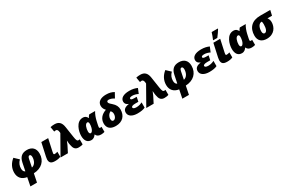

<svg xmlns="http://www.w3.org/2000/svg" viewBox="205 -2588 6925 4619"><g transform="rotate(-30 3667.5 -278.0)"><path d="M215 240H398L445 8C662 0 803 -133 803 -337C803 -481 719 -563 577 -563C433 -563 364 -488 336 -355L291 -135C253 -147 233 -189 233 -244C233 -320 259 -392 322 -450L204 -562C96 -475 41 -365 41 -240C41 -107 115 -14 261 8ZM474 -135 518 -353C528 -399 545 -420 569 -420C599 -420 611 -387 611 -350C611 -255 568 -155 474 -135Z M1041 10C1102 10 1151 1 1194 -19V-159C1164 -147 1134 -143 1111 -143C1095 -143 1085 -153 1085 -168C1085 -178 1087 -190 1091 -209L1166 -553H976L896 -189C891 -166 886 -135 886 -118C886 -17 943 10 1041 10Z M1694 10C1751 10 1783 2 1809 -8V-148C1793 -144 1786 -143 1776 -143C1740 -143 1723 -166 1707 -276L1662 -573C1643 -701 1582 -766 1463 -766C1421 -766 1383 -762 1348 -753L1371 -617C1385 -620 1404 -624 1420 -624C1449 -624 1474 -600 1479 -538L1481 -513L1190 0H1395L1487 -181C1484 -175 1524 -272 1527 -277C1527 -259 1530 -216 1534 -191L1542 -147C1559 -49 1596 10 1694 10Z M2044 10C2113 10 2148 -32 2173 -67H2180C2203 -12 2250 10 2316 10C2358 10 2394 2 2414 -6V-148C2408 -146 2393 -142 2382 -142C2363 -142 2351 -151 2351 -172C2351 -185 2354 -203 2358 -219L2383 -334C2398 -403 2432 -495 2470 -553H2305C2285 -534 2267 -504 2258 -482H2254C2234 -523 2203 -563 2128 -563C1947 -563 1880 -329 1880 -201C1880 -67 1937 10 2044 10ZM2114 -143C2090 -143 2074 -167 2074 -212C2074 -293 2106 -410 2170 -410C2192 -410 2206 -392 2206 -348C2206 -316 2201 -278 2192 -244C2177 -190 2150 -143 2114 -143Z M2725 10C2918 10 3019 -111 3019 -278C3019 -359 2987 -425 2913 -489C2850 -544 2835 -562 2835 -588C2835 -606 2846 -626 2887 -626C2923 -626 2978 -611 3034 -575L3109 -711C3044 -748 2982 -765 2889 -765C2758 -765 2647 -712 2647 -591C2647 -529 2678 -481 2710 -450C2581 -405 2498 -319 2498 -186C2498 -72 2565 10 2725 10ZM2737 -133C2706 -133 2689 -158 2689 -202C2689 -275 2728 -333 2787 -362C2808 -346 2828 -313 2828 -270C2828 -189 2784 -133 2737 -133Z M3329 10C3426 10 3493 -4 3542 -28V-174C3502 -155 3455 -133 3378 -133C3308 -133 3285 -157 3285 -179C3285 -209 3326 -225 3398 -225H3482L3508 -349H3438C3368 -349 3347 -364 3347 -386C3347 -414 3377 -424 3433 -424C3475 -424 3538 -408 3584 -383L3640 -518C3579 -546 3512 -563 3420 -563C3254 -563 3166 -502 3166 -408C3166 -351 3201 -316 3254 -297V-293C3140 -276 3088 -231 3088 -150C3088 -49 3185 10 3329 10Z M4076 10C4133 10 4165 2 4191 -8V-148C4175 -144 4168 -143 4158 -143C4122 -143 4105 -166 4089 -276L4044 -573C4025 -701 3964 -766 3845 -766C3803 -766 3765 -762 3730 -753L3753 -617C3767 -620 3786 -624 3802 -624C3831 -624 3856 -600 3861 -538L3863 -513L3572 0H3777L3869 -181C3866 -175 3906 -272 3909 -277C3909 -259 3912 -216 3916 -191L3924 -147C3941 -49 3978 10 4076 10Z M4436 240H4619L4666 8C4883 0 5024 -133 5024 -337C5024 -481 4940 -563 4798 -563C4654 -563 4585 -488 4557 -355L4512 -135C4474 -147 4454 -189 4454 -244C4454 -320 4480 -392 4543 -450L4425 -562C4317 -475 4262 -365 4262 -240C4262 -107 4336 -14 4482 8ZM4695 -135 4739 -353C4749 -399 4766 -420 4790 -420C4820 -420 4832 -387 4832 -350C4832 -255 4789 -155 4695 -135Z M5326 10C5423 10 5490 -4 5539 -28V-174C5499 -155 5452 -133 5375 -133C5305 -133 5282 -157 5282 -179C5282 -209 5323 -225 5395 -225H5479L5505 -349H5435C5365 -349 5344 -364 5344 -386C5344 -414 5374 -424 5430 -424C5472 -424 5535 -408 5581 -383L5637 -518C5576 -546 5509 -563 5417 -563C5251 -563 5163 -502 5163 -408C5163 -351 5198 -316 5251 -297V-293C5137 -276 5085 -231 5085 -150C5085 -49 5182 10 5326 10Z M5782 -606H5895C5948 -672 5982 -725 6019 -784V-796H5848C5833 -744 5803 -664 5782 -618ZM5820 10C5881 10 5930 1 5973 -19V-159C5943 -147 5913 -143 5890 -143C5874 -143 5864 -153 5864 -168C5864 -178 5866 -190 5870 -209L5945 -553H5755L5675 -189C5670 -166 5665 -135 5665 -118C5665 -17 5722 10 5820 10Z M6228 10C6297 10 6332 -32 6357 -67H6364C6387 -12 6434 10 6500 10C6542 10 6578 2 6598 -6V-148C6592 -146 6577 -142 6566 -142C6547 -142 6535 -151 6535 -172C6535 -185 6538 -203 6542 -219L6567 -334C6582 -403 6616 -495 6654 -553H6489C6469 -534 6451 -504 6442 -482H6438C6418 -523 6387 -563 6312 -563C6131 -563 6064 -329 6064 -201C6064 -67 6121 10 6228 10ZM6298 -143C6274 -143 6258 -167 6258 -212C6258 -293 6290 -410 6354 -410C6376 -410 6390 -392 6390 -348C6390 -316 6385 -278 6376 -244C6361 -190 6334 -143 6298 -143Z M6921 10C7134 10 7218 -148 7218 -284C7218 -337 7200 -379 7175 -410H7302L7335 -553H7056C6823 -553 6695 -422 6695 -203C6695 -64 6783 10 6921 10ZM6941 -133C6916 -133 6889 -152 6889 -210C6889 -332 6942 -410 7008 -410H7017C7024 -393 7028 -368 7028 -332C7028 -218 7000 -133 6941 -133Z"/></g></svg>

Font: Noto Sans UI Black
Style: Italic
Weight: 900
Italic angle: -372°
Designer: Monotype Design Team
Foundry: Monotype Imaging Inc.
Version: Version 1.901